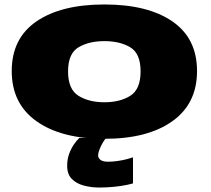

<svg xmlns="http://www.w3.org/2000/svg" viewBox="-20 -617 944 859"><path d="M447 4Q641 4 751.2 -74.8Q861.5 -153.5 861.5 -299Q861.5 -445.5 751.2 -521.2Q641 -597 447 -597Q253.5 -597 143 -521.2Q32.5 -445.5 32.5 -299Q32.5 -153.5 143 -74.8Q253.5 4 447 4ZM447 -159.5Q377.5 -159.5 331 -188.5Q284.5 -217.5 284.5 -297.5Q284.5 -377.5 331 -405.2Q377.5 -433 447 -433Q517 -433 563 -405.2Q609 -377.5 609 -297.5Q609 -217.5 563 -188.5Q517 -159.5 447 -159.5ZM424 222Q458 222 489.8 218.8Q521.5 215.5 544.5 210.8Q567.5 206 575 203.5V87Q566.5 90 547.8 95Q529 100 506.5 103.2Q484 106.5 464 106.5Q440 106.5 429.5 98.2Q419 90 419 78Q419 67.5 424.8 52.5Q430.5 37.5 439.2 22.5Q448 7.5 455 0H335Q323.5 10.5 310.8 29Q298 47.5 289.2 71.8Q280.5 96 280.5 124.5Q280.5 162.5 301.2 183.5Q322 204.5 355 213.2Q388 222 424 222Z"/></svg>

Font: Anybody Expanded Black
Style: Regular
Weight: 900
Width: 7
Designer: Tyler Finck
Foundry: Etcetera Type Company
Version: Version 1.113;gftools[0.9.25]